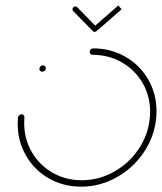

<svg xmlns="http://www.w3.org/2000/svg" viewBox="-20 -700 609 720"><path d="M127.8 -441.5Q127.8 -447 131.7 -451.1Q135.6 -455.2 140.7 -455.2Q145.6 -455.2 148.7 -451.9Q151.9 -448.5 151.9 -443.7Q151.9 -438.5 147.8 -434.8Q143.7 -431.1 138.5 -431.1Q133.7 -431.1 130.7 -434.1Q127.8 -437 127.8 -441.5ZM316.3 -506.7Q317 -511.9 320.7 -515.2Q324.4 -518.5 329.3 -518.5Q395.9 -518.5 450.4 -487.2Q504.8 -455.9 535.9 -401.9Q567 -347.8 567 -282.2Q567 -271.1 565.9 -259.3Q559.6 -188.9 519.6 -129.3Q479.6 -69.6 417 -34.8Q354.4 0 284.1 0Q217.4 0 163 -31.3Q108.5 -62.6 77.4 -116.7Q46.3 -170.7 46.3 -236.3Q46.3 -247.8 47.4 -259.3Q48.1 -264.4 52 -268Q55.9 -271.5 60.7 -271.5Q65.6 -271.5 68.9 -268Q72.2 -264.4 71.5 -259.3Q70.7 -252.2 70.7 -238.9Q70.7 -179.3 99.1 -130.2Q127.4 -81.1 176.7 -52.6Q225.9 -24.1 286.3 -24.1Q350.4 -24.1 407 -55.7Q463.7 -87.4 500 -141.3Q536.3 -195.2 541.9 -259.3Q543 -270.4 543 -280.7Q543 -340 514.6 -388.9Q486.3 -437.8 437 -466.1Q387.8 -494.4 327.4 -494.4Q322.2 -494.4 319.1 -498Q315.9 -501.5 316.3 -506.7ZM251.9 -664.8Q251.9 -669.6 255 -672.8Q258.1 -675.9 262.6 -675.9Q266.7 -675.9 269.3 -673.3L343.3 -597.4Q345.9 -594.8 345.9 -591.5Q345.9 -586.7 342.6 -583.5Q339.3 -580.4 334.8 -580.4Q330.7 -580.4 328.5 -583L254.1 -658.9Q251.9 -661.1 251.9 -664.8ZM435.9 -665.2 349.6 -589.6Q347 -587 342.6 -587Q338.9 -587 336.1 -589.8Q333.3 -592.6 333.3 -596.3Q333.3 -601.5 337.4 -604.1L423.7 -679.6Z"/></svg>

Font: 26F Galaxy Sans Thin
Style: Italic
Weight: 100
Italic angle: -4.99998°
Designer: C₂₉H₂₅N₃O₅
Version: Version 1.200